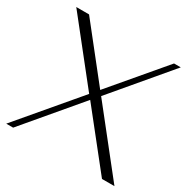

<svg xmlns="http://www.w3.org/2000/svg" viewBox="-158 -844 972 988"><g transform="rotate(30 327.5 -350.0)"><path d="M575 0 319 -322 47 0H6L299 -346L18 -700H94L338 -392L599 -700H639L358 -367L649 0Z"/></g></svg>

Font: Fahkwang ExtraLight
Style: Regular
Weight: 275
Designer: Suppakit Chalermlarp | Katatrad Co.,Ltd.
Foundry: Cadson Demak Co.,Ltd.
Version: Version 1.000; ttfautohint (v1.6)